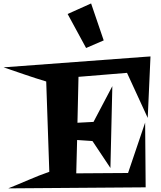

<svg xmlns="http://www.w3.org/2000/svg" viewBox="-110 -1042 911 1086"><path d="M741.2 -722.7 725.6 -375 608.4 -629.9 334 -607.4 328.1 -347.7 418.9 -352.5 525.4 -554.7 514.6 -91.8 413.1 -244.1 326.2 -250 321.3 -61.5 614.3 -63.5 710.9 -348.6 713.9 17.6 -63.5 23.4Q-4.9 0 52.7 -24.9Q110.4 -49.8 168.9 -70.3L151.4 -581.1Q89.8 -599.6 30.3 -620.1Q-29.3 -640.6 -89.8 -661.1L710.9 -720.7ZM476.6 -813.5 377 -770.5 272.5 -962.9 405.3 -1022.5Z"/></svg>

Font: Fontdiner Swanky
Style: Regular
Weight: 400
Designer: Font Diner, Inc
Foundry: Font Diner, Inc
Version: Version 1.001